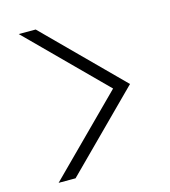

<svg xmlns="http://www.w3.org/2000/svg" viewBox="-102 -749 735 831"><g transform="rotate(-15 266.0 -333.5)"><path d="M134.2 0H58.3Q126.7 -67.5 225 -166.7Q293.3 -234.2 391.7 -333.3L58.3 -666.7H134.2L467.5 -333.3Z"/></g></svg>

Font: 0xA000
Style: Regular
Weight: 400
Version: Version 0.1